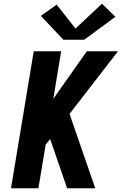

<svg xmlns="http://www.w3.org/2000/svg" viewBox="-20 -1010 653 1030"><path d="M39 0 161 -735H308L266 -480L446 -735H613L353 -399L491 0H340L249 -264L225 -234L186 0ZM320 -797 199 -925 284 -985 385 -857 527 -990 599 -920 432 -797Z"/></svg>

Font: Iosevka SS04 Hv Ex Obl
Style: Regular
Weight: 900
Width: 7
Italic angle: -9°
Monospace: yes
Designer: Belleve Invis
Foundry: Belleve Invis
Version: Version 19.0.0; ttfautohint (v1.8.4)